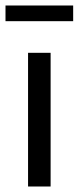

<svg xmlns="http://www.w3.org/2000/svg" viewBox="-20 -678 286 698"><path d="M82 -486H164V0H82ZM0 -658H246V-601H0Z"/></svg>

Font: Myanmar Sanpya
Style: Regular
Weight: 400
Designer: Danh Hong
Foundry: Google Inc.
Version: Version 2.00 November 22, 2015